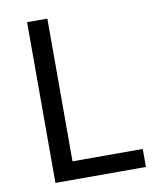

<svg xmlns="http://www.w3.org/2000/svg" viewBox="-81 -777 686 840"><g transform="rotate(-10 262.0 -357.0)"><path d="M97 0V-714H187V-80H499V0Z"/></g></svg>

Font: lguzrati05
Style: Book
Weight: 400
Designer: Jelle Bosma - Monotype Design Team, Universal Thirst
Foundry: Monotype Imaging Inc.
Version: Version 2.106